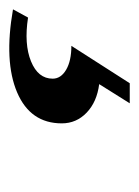

<svg xmlns="http://www.w3.org/2000/svg" viewBox="-34 -92 304 421"><g transform="rotate(90 118.5 119.0)"><path d="M-72 243 -54 210Q4 219 42 203.5Q80 188 80 156Q80 138 60.5 126.5Q41 115 8 115L90 -13H134L92 54Q131 59 154.5 81.5Q178 104 178 136Q178 205 110 234Q42 263 -72 243Z"/></g></svg>

Font: Platypi
Style: Italic
Weight: 400
Italic angle: -13°
Designer: David Sargent
Foundry: Bolt Cutter Type
Version: Version 1.200; ttfautohint (v1.8.4.7-5d5b)